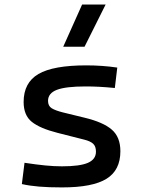

<svg xmlns="http://www.w3.org/2000/svg" viewBox="-20 -815 626 845"><path d="M252.9 9.8Q194.3 9.8 152.6 6.3Q110.8 2.9 76.2 -4.9L87.9 -98.6Q139.2 -90.8 178.5 -86.9Q217.8 -83 252.9 -83Q331.5 -83 366.9 -98.4Q402.3 -113.8 402.3 -147.5Q402.3 -170.9 389.9 -182.4Q377.4 -193.8 351.6 -200.2L232.4 -230.5Q155.8 -250 119.9 -278.8Q84 -307.6 84 -366.2Q84 -451.2 149.2 -489.3Q214.4 -527.3 359.4 -527.3Q430.7 -527.3 496.1 -517.6L485.4 -427.7Q445.8 -431.6 415.5 -433.1Q385.3 -434.6 356.4 -434.6Q269.5 -434.6 230.5 -419.7Q191.4 -404.8 191.4 -371.1Q191.4 -348.6 207.5 -338.6Q223.6 -328.6 256.8 -320.3L352.5 -296.9Q434.1 -277.3 471.9 -244.6Q509.8 -211.9 509.8 -149.4Q509.8 -65.9 448.7 -28.1Q387.7 9.8 252.9 9.8ZM258.3 -609.4 341.3 -794.9H444.8L352.1 -609.4Z"/></svg>

Font: Cascadia Mono PL
Style: Regular
Weight: 400
Monospace: yes
Designer: Aaron Bell
Foundry: Saja Typeworks
Version: Version 2404.023; ttfautohint (v1.8.4)